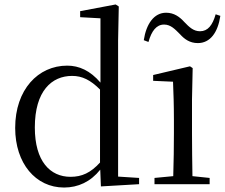

<svg xmlns="http://www.w3.org/2000/svg" viewBox="-20 -825 1007 860"><path d="M432 10 603 0V-28L509 -34V-644L512 -796L498 -805L339 -775V-748L430 -743V-455C384 -509 334 -531 281 -531C151 -531 48 -424 48 -252C48 -93 140 15 267 15C330 15 386 -11 429 -65ZM428 -97C386 -51 347 -33 296 -33C205 -33 136 -102 136 -254C136 -418 212 -485 303 -485C348 -485 385 -467 428 -424Z M624 -645 645 -637C659 -687 681 -715 715 -715C745 -715 764 -694 787 -671C806 -650 830 -632 866 -632C922 -632 956 -680 967 -754L946 -761C932 -712 911 -685 876 -685C847 -685 828 -703 805 -727C785 -749 760 -768 724 -768C670 -768 635 -718 624 -645ZM755 0H919V-28L842 -36C841 -92 840 -175 840 -229V-380L843 -520L831 -528L666 -489V-463L755 -459C757 -409 759 -356 759 -289V-229C759 -175 758 -92 756 -36L672 -28V0Z"/></svg>

Font: Source Han Serif KR
Style: Regular
Weight: 400
Designer: Ryoko NISHIZUKA 西塚涼子 (kana & ideographs); Frank Grießhammer (Latin, Greek & Cyrillic); Wenlong ZHANG 张文龙 (bopomofo); San
Foundry: Adobe
Version: Version 2.001;hotconv 1.1.0;makeotfexe 2.6.0